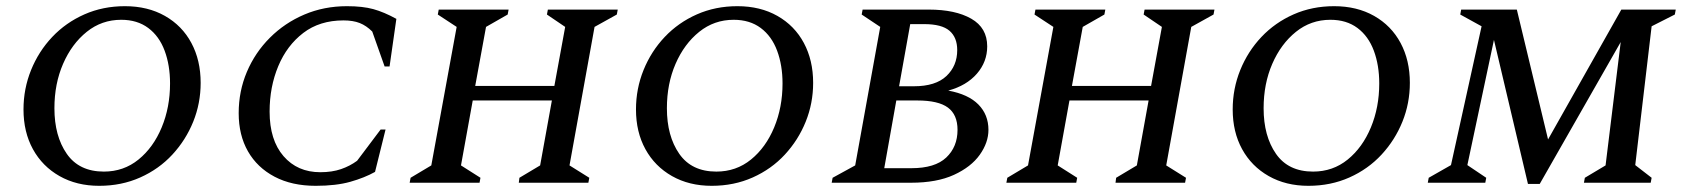

<svg xmlns="http://www.w3.org/2000/svg" viewBox="-20 -591 5449 621"><path d="M301 10Q228 10 172.5 -21.5Q117 -53 86.5 -108.5Q56 -164 56 -237Q56 -304 80.5 -364.5Q105 -425 149 -471.5Q193 -518 253 -544.5Q313 -571 384 -571Q458 -571 513.5 -539.5Q569 -508 599 -452Q629 -396 629 -323Q629 -257 605 -197.5Q581 -138 537.5 -91Q494 -44 433.5 -17Q373 10 301 10ZM316 -36Q380 -36 428 -75Q476 -114 503 -179Q530 -244 530 -321Q530 -380 512.5 -427Q495 -474 459.5 -500.5Q424 -527 372 -527Q309 -527 260.5 -488Q212 -449 184 -384.5Q156 -320 156 -241Q156 -151 196 -93.5Q236 -36 316 -36Z M1001 10Q924 10 868 -19.5Q812 -49 782 -101.5Q752 -154 752 -225Q752 -296 778.5 -358.5Q805 -421 853 -469Q901 -517 964.5 -544Q1028 -571 1102 -571Q1153 -571 1187.5 -561.5Q1222 -552 1262 -530L1240 -376H1224L1184 -489Q1165 -508 1143.5 -516.5Q1122 -525 1091 -525Q1014 -525 961 -484.5Q908 -444 880 -377Q852 -310 852 -230Q852 -138 897 -86Q942 -34 1016 -34Q1054 -34 1083 -44Q1112 -54 1135 -71L1211 -172H1227L1193 -35Q1159 -16 1113 -3Q1067 10 1001 10Z M1305 0 1308 -16 1375 -56 1457 -504 1396 -544 1399 -560H1625L1622 -544L1552 -504L1517 -313H1773L1808 -504L1749 -544L1752 -560H1978L1975 -544L1903 -504L1822 -56L1886 -16L1883 0H1658L1660 -16L1727 -56L1765 -266H1509L1471 -56L1534 -16L1531 0Z M2282 10Q2209 10 2153.5 -21.5Q2098 -53 2067.5 -108.5Q2037 -164 2037 -237Q2037 -304 2061.5 -364.5Q2086 -425 2130 -471.5Q2174 -518 2234 -544.5Q2294 -571 2365 -571Q2439 -571 2494.5 -539.5Q2550 -508 2580 -452Q2610 -396 2610 -323Q2610 -257 2586 -197.5Q2562 -138 2518.5 -91Q2475 -44 2414.5 -17Q2354 10 2282 10ZM2297 -36Q2361 -36 2409 -75Q2457 -114 2484 -179Q2511 -244 2511 -321Q2511 -380 2493.5 -427Q2476 -474 2440.5 -500.5Q2405 -527 2353 -527Q2290 -527 2241.5 -488Q2193 -449 2165 -384.5Q2137 -320 2137 -241Q2137 -151 2177 -93.5Q2217 -36 2297 -36Z M2670 0 2673 -16 2746 -56 2827 -504 2767 -544 2770 -560H2984Q3070 -560 3121.5 -530.5Q3173 -501 3173 -441Q3173 -391 3139.5 -352.5Q3106 -314 3047 -298Q3112 -286 3144.5 -253Q3177 -220 3177 -171Q3177 -130 3149 -90.5Q3121 -51 3065.5 -25.5Q3010 0 2927 0ZM2969 -513H2924L2888 -312H2936Q3006 -312 3041 -345Q3076 -378 3076 -429Q3076 -470 3051 -491.5Q3026 -513 2969 -513ZM2947 -266H2879L2840 -47H2928Q3004 -47 3040.5 -81.5Q3077 -116 3077 -171Q3077 -220 3046 -243Q3015 -266 2947 -266Z M3235 0 3238 -16 3305 -56 3387 -504 3326 -544 3329 -560H3555L3552 -544L3482 -504L3447 -313H3703L3738 -504L3679 -544L3682 -560H3908L3905 -544L3833 -504L3752 -56L3816 -16L3813 0H3588L3590 -16L3657 -56L3695 -266H3439L3401 -56L3464 -16L3461 0Z M4212 10Q4139 10 4083.5 -21.5Q4028 -53 3997.5 -108.5Q3967 -164 3967 -237Q3967 -304 3991.5 -364.5Q4016 -425 4060 -471.5Q4104 -518 4164 -544.5Q4224 -571 4295 -571Q4369 -571 4424.5 -539.5Q4480 -508 4510 -452Q4540 -396 4540 -323Q4540 -257 4516 -197.5Q4492 -138 4448.5 -91Q4405 -44 4344.5 -17Q4284 10 4212 10ZM4227 -36Q4291 -36 4339 -75Q4387 -114 4414 -179Q4441 -244 4441 -321Q4441 -380 4423.5 -427Q4406 -474 4370.5 -500.5Q4335 -527 4283 -527Q4220 -527 4171.5 -488Q4123 -449 4095 -384.5Q4067 -320 4067 -241Q4067 -151 4107 -93.5Q4147 -36 4227 -36Z M4598 0 4601 -16 4673 -57 4772 -506 4703 -544 4706 -560H4886L4987 -140L5224 -560H5400L5397 -544L5322 -506L5269 -57L5322 -16L5319 0H5103L5106 -16L5173 -56L5222 -455L4960 4H4922L4812 -462L4726 -57L4787 -16L4784 0Z"/></svg>

Font: Spectral SC Medium
Style: Italic
Weight: 500
Italic angle: -10°
Designer: Jean-Baptiste Levee
Foundry: Production Type
Version: Version 2.001